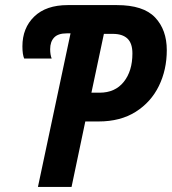

<svg xmlns="http://www.w3.org/2000/svg" viewBox="-20 -734 675 754"><path d="M129 0 257 -603H242Q208 -603 192.5 -586.5Q177 -570 177 -541Q177 -519 183 -504H75Q68 -520 68 -552Q68 -624 114.5 -669Q161 -714 246 -714H439Q543 -714 589 -665.5Q635 -617 635 -537Q635 -460 604 -396.5Q573 -333 513 -295Q453 -257 367 -257H315L261 0ZM371 -370Q432 -370 466 -412.5Q500 -455 500 -524Q500 -564 480.5 -582.5Q461 -601 423 -601H388L339 -370Z"/></svg>

Font: Noto Sans Condensed
Style: Bold Italic
Weight: 700
Width: 3
Italic angle: -12°
Designer: Monotype Design Team
Foundry: Monotype Imaging Inc.
Version: Version 2.013; ttfautohint (v1.8.4.7-5d5b)